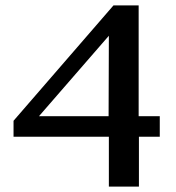

<svg xmlns="http://www.w3.org/2000/svg" viewBox="-20 -689 650 709"><path d="M30 -184H382V0H493V-184H570V-260H492V-669H399L30 -243ZM124 -260 382 -557 381 -260Z"/></svg>

Font: KpMath
Style: SansBold
Weight: 700
Version: Version 0.66